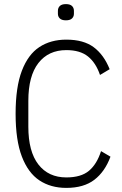

<svg xmlns="http://www.w3.org/2000/svg" viewBox="-20 -903 596 935"><path d="M303 12Q227 12 172 -24.5Q117 -61 86.5 -140.5Q56 -220 56 -349Q56 -479 86.5 -558.5Q117 -638 172 -674Q227 -710 303 -710Q387 -710 436.5 -673Q486 -636 514 -566L467 -538Q447 -597 408.5 -628Q370 -659 303 -659Q216 -659 167 -596Q118 -533 118 -412V-286Q118 -165 167 -102Q216 -39 303 -39Q375 -39 413.5 -71.5Q452 -104 472 -167L518 -140Q491 -67 439.5 -27.5Q388 12 303 12ZM301 -804Q281 -804 271.5 -813Q262 -822 262 -836V-850Q262 -865 271.5 -874Q281 -883 301 -883Q321 -883 330.5 -874Q340 -865 340 -850V-836Q340 -822 330.5 -813Q321 -804 301 -804Z"/></svg>

Font: IBM Plex Sans Condensed Light
Style: Regular
Weight: 300
Width: 3
Designer: Mike Abbink, Paul van der Laan, Pieter van Rosmalen
Foundry: Bold Monday
Version: Version 3.201